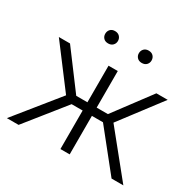

<svg xmlns="http://www.w3.org/2000/svg" viewBox="-154 -882 1074 1054"><g transform="rotate(30 383.5 -355.5)"><path d="M480 -244.1H409.7V0H351.1V-244.1H281.2L85.9 0H11.7L230.5 -271L36.1 -528.3H106.9L280.3 -296.4H351.1V-528.3H409.7V-296.4H481L654.3 -528.3H726.1L530.8 -271L750 0H675.3ZM247.6 -671.4Q247.6 -688 258.1 -699.5Q268.6 -710.9 287.6 -710.9Q306.2 -710.9 317.1 -699.5Q328.1 -688 328.1 -671.4Q328.1 -655.3 317.1 -644Q306.2 -632.8 287.6 -632.8Q268.6 -632.8 258.1 -644Q247.6 -655.3 247.6 -671.4ZM460.9 -670.9Q460.9 -687.5 471.7 -699Q482.4 -710.4 501 -710.4Q520 -710.4 530.8 -699Q541.5 -687.5 541.5 -670.9Q541.5 -654.8 530.8 -643.6Q520 -632.3 501 -632.3Q482.4 -632.3 471.7 -643.6Q460.9 -654.8 460.9 -670.9Z"/></g></svg>

Font: Melbourne
Style: Light
Weight: 300
Designer: Google
Version: Version 2.000980; 2014